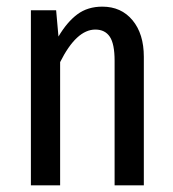

<svg xmlns="http://www.w3.org/2000/svg" viewBox="-20 -558 522 578"><path d="M413 -387V0H325V-375Q325 -426 310.5 -447.5Q296 -469 267 -469Q210 -469 161 -371V0H73V-527H149L156 -448Q182 -492 213 -515Q244 -538 288 -538Q345 -538 379 -497Q413 -456 413 -387Z"/></svg>

Font: Fira Sans Compressed
Style: Regular
Weight: 400
Width: 1
Designer: bBox Type GmbH & Carrois Corporate GbR & Edenspiekermann AG
Foundry: bBox Type GmbH & Carrois Corporate GbR & Edenspiekermann AG
Version: Version 4.301